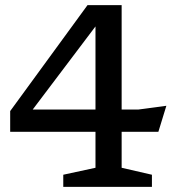

<svg xmlns="http://www.w3.org/2000/svg" viewBox="-20 -725 682 745"><path d="M452 -705V-74L569.5 -47V0H225.5V-47L350.5 -74V-659L383 -665.5L82 -267L64 -300H517L625.5 -314.5L594.5 -213.5H19.5V-294L319.5 -705Z"/></svg>

Font: Newsreader 7pt
Style: Regular
Weight: 400
Designer: Hugues Gentile
Foundry: Production Type
Version: Version 1.003